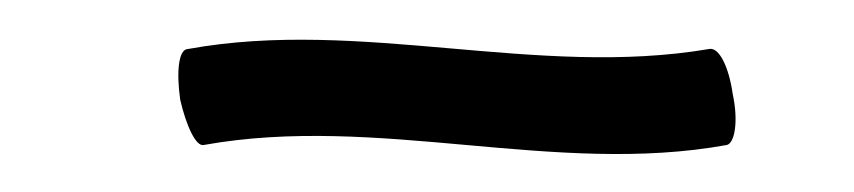

<svg xmlns="http://www.w3.org/2000/svg" viewBox="-20 -316 436 98"><path d="M84 -242C173 -258 263 -226 351 -242C355 -243 357 -254 354 -268C352 -282 347 -292 342 -291C254 -276 164 -307 76 -291C71 -291 70 -279 72 -265C75 -252 80 -241 84 -242Z"/></svg>

Font: Nupuram Thin
Style: Regular
Weight: 100
Designer: Santhosh Thottingal (santhosh.thottingal@gmail.com)
Foundry: SMC
Version: Version 1.000